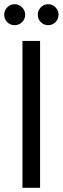

<svg xmlns="http://www.w3.org/2000/svg" viewBox="-30 -895 299 915"><path d="M77 0V-700H161V0ZM40 -775Q19 -775 4.5 -789.5Q-10 -804 -10 -825Q-10 -845 4.5 -860Q19 -875 40 -875Q60 -875 75 -860Q90 -845 90 -825Q90 -804 75 -789.5Q60 -775 40 -775ZM200 -775Q179 -775 164.5 -789.5Q150 -804 150 -825Q150 -845 164.5 -860Q179 -875 200 -875Q220 -875 234.5 -860Q249 -845 249 -825Q249 -804 234.5 -789.5Q220 -775 200 -775Z"/></svg>

Font: DM Sans 10pt
Style: Regular
Weight: 400
Version: Version 4.004;gftools[0.9.30]